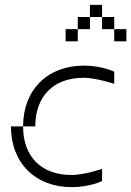

<svg xmlns="http://www.w3.org/2000/svg" viewBox="-20 -770 540 790"><path d="M75 -250H25C25 -100 125 0 275 0C350 0 400 -25 400 -25V-75C400 -75 325 -50 275 -50C150 -50 75 -125 75 -250ZM75 -250H125C126 -375 200 -450 325 -450C375 -450 450 -425 450 -425V-475C450 -475 400 -500 325 -500C175 -500 75 -400 75 -250ZM250 -600H300V-650H250ZM300 -650H350V-700H300ZM350 -700H400V-750H350ZM400 -650H450V-700H400ZM450 -600H500V-650H450Z"/></svg>

Font: LS-VG5000 Light Shifted
Style: Regular
Weight: 400
Designer: Justin Bihan, 2021
Foundry: Justin Bihan, 2021
Version: Version 1.000;Glyphs 3.1.2 (3151)